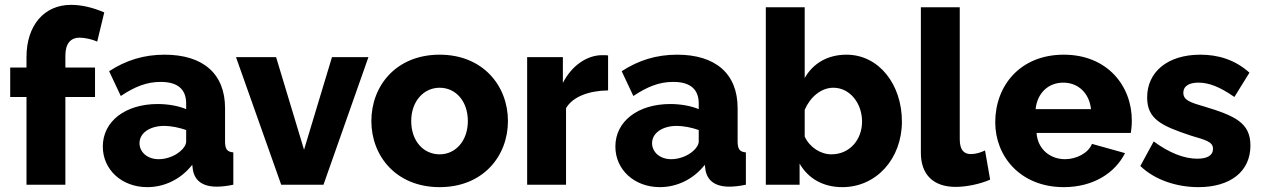

<svg xmlns="http://www.w3.org/2000/svg" viewBox="-20 -760 5192 790"><path d="M89 0H249V-361H371V-482H249V-531C249 -579 269 -605 308 -605C330 -605 359 -598 380 -589L409 -709C362 -729 316 -740 272 -740C162 -740 89 -656 89 -525V-482H22V-361H89Z M403 -157C403 -62 481 10 586 10C656 10 724 -22 771 -82L774 -59C782 -18 812 8 872 8C889 8 912 6 940 0V-133C915 -135 906 -146 906 -178V-315C906 -458 814 -535 657 -535C572 -535 498 -512 429 -467L477 -365C534 -403 583 -423 641 -423C712 -423 746 -392 746 -334V-311C715 -324 672 -332 629 -332C496 -332 403 -261 403 -157ZM721 -137C699 -118 665 -105 633 -105C584 -105 554 -136 554 -171C554 -213 597 -242 656 -242C683 -242 718 -235 746 -225V-178C746 -165 736 -149 721 -137Z M1137 0H1311L1496 -525H1346L1231 -144L1116 -525H951Z M1508 -262C1508 -118 1610 10 1789 10C1968 10 2070 -118 2070 -262C2070 -407 1967 -535 1789 -535C1610 -535 1508 -407 1508 -262ZM1789 -125C1722 -125 1672 -180 1672 -262C1672 -343 1723 -399 1789 -399C1855 -399 1905 -344 1905 -262C1905 -181 1855 -125 1789 -125Z M2482 -388V-532C2476 -533 2470 -533 2456 -533C2393 -532 2332 -489 2296 -419V-525H2149V0H2309V-315C2337 -363 2405 -387 2482 -388Z M2512 -157C2512 -62 2590 10 2695 10C2765 10 2833 -22 2880 -82L2883 -59C2891 -18 2921 8 2981 8C2998 8 3021 6 3049 0V-133C3024 -135 3015 -146 3015 -178V-315C3015 -458 2923 -535 2766 -535C2681 -535 2607 -512 2538 -467L2586 -365C2643 -403 2692 -423 2750 -423C2821 -423 2855 -392 2855 -334V-311C2824 -324 2781 -332 2738 -332C2605 -332 2512 -261 2512 -157ZM2830 -137C2808 -118 2774 -105 2742 -105C2693 -105 2663 -136 2663 -171C2663 -213 2706 -242 2765 -242C2792 -242 2827 -235 2855 -225V-178C2855 -165 2845 -149 2830 -137Z M3270 -87C3305 -26 3366 10 3446 10C3586 10 3691 -107 3691 -260C3691 -413 3596 -535 3463 -535C3385 -535 3325 -499 3291 -439V-730H3131V0H3270ZM3527 -260C3527 -184 3475 -125 3401 -125C3357 -125 3312 -153 3291 -198V-308C3313 -360 3358 -399 3409 -399C3477 -399 3527 -335 3527 -260Z M3769 -730V-131C3769 -41 3821 9 3912 9C3957 9 4014 -3 4054 -21L4033 -141C4017 -133 3995 -126 3975 -126C3946 -126 3929 -143 3929 -187V-730Z M4357 10C4478 10 4568 -48 4609 -130L4473 -168C4458 -130 4409 -105 4362 -105C4304 -105 4250 -143 4245 -213H4633C4635 -226 4637 -245 4637 -264C4637 -407 4536 -535 4357 -535C4178 -535 4075 -408 4075 -257C4075 -115 4180 10 4357 10ZM4241 -311C4248 -377 4293 -420 4355 -420C4416 -420 4462 -377 4469 -311Z M4911 10C5042 10 5125 -54 5125 -161C5125 -256 5060 -284 4931 -323C4875 -339 4849 -349 4849 -378C4849 -408 4876 -420 4911 -420C4955 -420 5000 -402 5059 -361L5121 -461C5061 -515 4991 -535 4919 -535C4784 -535 4700 -464 4700 -359C4700 -269 4760 -242 4880 -202C4940 -184 4971 -177 4971 -148C4971 -120 4947 -107 4906 -107C4852 -107 4791 -131 4727 -178L4672 -77C4731 -20 4821 10 4911 10Z"/></svg>

Font: FIGSv2-sans-serif ExtraBold
Style: Regular
Weight: 800
Designer: Matt McInerney, Pablo Impallari, Rodrigo Fuenzalida,Mirko Velimirovic
Foundry: Matt McInerney, Pablo Impallari, Rodrigo Fuenzalida
Version: Version 4.021;hotconv 1.0.109;makeotfexe 2.5.65596